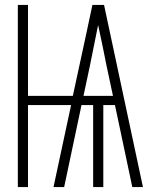

<svg xmlns="http://www.w3.org/2000/svg" viewBox="-20 -755 640 775"><path d="M52 0V-735H93V-368H274L327 -613L353 -735H400L557 0H514L444 -331H397V0H356V-331H309L239 0H196L267 -331H93V0ZM317 -368H436L410 -490Q402 -531 393.5 -572Q385 -613 376 -654Q368 -613 359.5 -572Q351 -531 343 -490Z"/></svg>

Font: Iosevka Extralight Extended
Style: Regular
Weight: 200
Width: 7
Monospace: yes
Designer: Belleve Invis
Foundry: Belleve Invis
Version: Version 32.5.0; ttfautohint (v1.8.4)